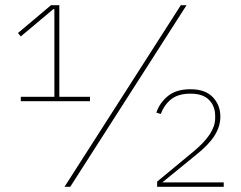

<svg xmlns="http://www.w3.org/2000/svg" viewBox="-20 -718 925 738"><path d="M60 -329V-346H189V-683H185L60 -578L49 -591L176 -698H208V-346H326V-329ZM228 0 675 -698H697L250 0ZM840 0H584V-20L723 -135Q807 -204 807 -263V-273Q807 -310 783.5 -334Q760 -358 712 -358Q665 -358 638 -336.5Q611 -315 598 -280L581 -285Q593 -322 625 -348.5Q657 -375 712 -375Q769 -375 798 -344.5Q827 -314 827 -270Q827 -232 804.5 -196.5Q782 -161 734 -123L604 -17H840Z"/></svg>

Font: IBM Plex Sans Thai Thin
Style: Regular
Weight: 100
Designer: Mike Abbink, Paul van der Laan, Pieter van Rosmalen, Ben Mitchell, Mark Frömberg
Foundry: Bold Monday
Version: Version 1.1